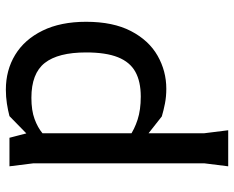

<svg xmlns="http://www.w3.org/2000/svg" viewBox="-90 -678 780 639"><g transform="rotate(90 299.5 -358.0)"><path d="M278 12Q213 12 162 -19Q111 -50 81.5 -110Q52 -170 52 -255Q52 -345 83 -404.5Q114 -464 165 -493Q216 -522 275 -522Q301 -522 324 -517.5Q347 -513 367 -507L475 -422V-362Q458 -382 434 -399Q410 -416 377.5 -426.5Q345 -437 301 -437Q251 -437 218.5 -419Q186 -401 170 -361Q154 -321 154 -255Q154 -162 189 -117.5Q224 -73 305 -73Q347 -73 375.5 -83.5Q404 -94 422.5 -109.5Q441 -125 452 -142L457 -89L366 0Q347 5 324.5 8.5Q302 12 278 12ZM438 0 423 -58V-648L413 -728H533L523 -648V-80L533 0Z"/></g></svg>

Font: AR One Sans Medium
Style: Regular
Weight: 500
Designer: Niteesh Yadav
Foundry: Niteesh Yadav
Version: Version 1.001;gftools[0.9.33]